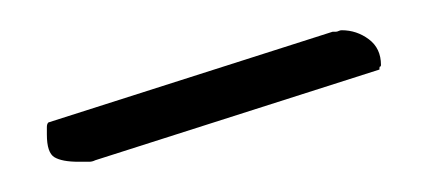

<svg xmlns="http://www.w3.org/2000/svg" viewBox="-20 -789 282 127"><path d="M11 -705Q11 -707 12 -708L200 -768H202Q203 -768 204 -768.5Q205 -769 206 -769Q216 -769 224 -763Q232 -757 232 -746Q232 -745 231.5 -745Q231 -745 231 -744V-743L43 -683Q41 -682 39 -682H32Q21 -682 16 -685Q11 -688 11 -700Z"/></svg>

Font: Miltonian
Style: Regular
Weight: 400
Designer: Pablo Impallari
Foundry: Pablo Impallari
Version: Version 1.008